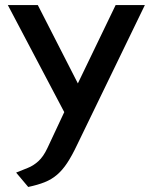

<svg xmlns="http://www.w3.org/2000/svg" viewBox="-20 -720 607 762"><path d="M439 -700 289 -389 130 -700H11L235 -275L168 -132Q152 -98 132 -80Q112 -62 90 -53.5Q68 -45 44 -35L92 22Q130 14 157.5 3Q185 -8 206.5 -26.5Q228 -45 246.5 -73Q265 -101 285 -143L555 -700Z"/></svg>

Font: Advent Pro Expanded
Style: Bold
Weight: 700
Width: 7
Designer: VivaRado, Andreas Kalpakidis
Foundry: VivaRado, Andreas Kalpakidis
Version: Version 3.000